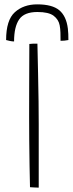

<svg xmlns="http://www.w3.org/2000/svg" viewBox="-20 -860 334 880"><path d="M157.5 0Q153 0 137.5 -0.8Q122 -1.5 117.5 -2Q116.5 -42.5 115.5 -100.2Q114.5 -158 114 -218Q113.5 -278 113.5 -324.5Q113.5 -387 113.8 -472.5Q114 -558 114.5 -658.5Q119.5 -659.5 131.2 -659.8Q143 -660 151.5 -660Q153 -591 154.5 -522.5Q156 -454 156.8 -394.2Q157.5 -334.5 157.5 -291.5ZM44.5 -670Q36 -670 25.5 -672.2Q15 -674.5 8 -676.5Q8 -768 48 -804Q88 -840 150.5 -840Q219.5 -840 251.8 -813Q284 -786 291 -729Q292.5 -717 293 -704Q293.5 -691 293.5 -676.5Q283.5 -674.5 275.5 -673.8Q267.5 -673 257.5 -673Q257.5 -692 257 -710.2Q256.5 -728.5 253.5 -744Q248.5 -770.5 225.8 -787.8Q203 -805 151.5 -805Q91 -805 67.8 -771Q44.5 -737 44.5 -670Z"/></svg>

Font: Grandstander Thin
Style: Regular
Weight: 100
Designer: Tyler Finck
Foundry: Etcetera Type Co
Version: Version 1.200; ttfautohint (v1.8.3)